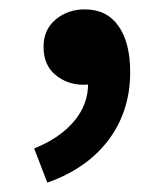

<svg xmlns="http://www.w3.org/2000/svg" viewBox="-20 -183 351 410"><path d="M81 207 53 134Q108 112 138.5 75.5Q169 39 168 -6L162 -104L211 -23Q200 -12 186.5 -7Q173 -2 158 -2Q124 -2 98.5 -23Q73 -44 73 -83Q73 -120 99 -141.5Q125 -163 161 -163Q208 -163 233 -127.5Q258 -92 258 -29Q258 54 212 115.5Q166 177 81 207Z"/></svg>

Font: Noto Sans KR SemiBold
Style: Regular
Weight: 600
Designer: Ryoko NISHIZUKA  (kana, bopomofo & ideographs); Paul D. Hunt (Latin, Greek & Cyrillic); Sandoll Communications , Soo-you
Foundry: Adobe
Version: Version 2.004-H2;hotconv 1.0.118;makeotfexe 2.5.65603